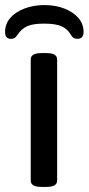

<svg xmlns="http://www.w3.org/2000/svg" viewBox="-28 -734 349 756"><path d="M138 2Q113 2 103 -4.5Q93 -11 93 -23V-500Q93 -512 103 -518.5Q113 -525 138 -525H152Q177 -525 187 -518.5Q197 -512 197 -500V-23Q197 -11 187 -4.5Q177 2 152 2ZM146 -714Q190 -714 225 -700.5Q260 -687 280.5 -663.5Q301 -640 301 -608Q301 -594 294.5 -587.5Q288 -581 277 -581Q269 -581 262.5 -584.5Q256 -588 251 -597Q239 -619 215.5 -630Q192 -641 146 -641Q101 -641 78.5 -630.5Q56 -620 41 -597Q35 -588 29.5 -584.5Q24 -581 15 -581Q4 -581 -2 -587.5Q-8 -594 -8 -608Q-8 -640 12.5 -663.5Q33 -687 68.5 -700.5Q104 -714 146 -714Z"/></svg>

Font: Asap Expanded Medium
Style: Regular
Weight: 500
Width: 7
Designer: Pablo Cosgaya
Foundry: Omnibus-Type
Version: Version 3.001